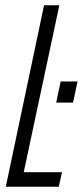

<svg xmlns="http://www.w3.org/2000/svg" viewBox="-20 -708 314 728"><path d="M193 -319 210 -399H274L257 -319ZM2 0 147 -688H205L70 -55H215L203 0Z"/></svg>

Font: Saira UltraCondensed
Style: Italic
Weight: 400
Width: 1
Italic angle: -12°
Designer: Hector Gatti with collaboration of the Omnibus-Type team
Foundry: Omnibus-Type
Version: Version 1.101